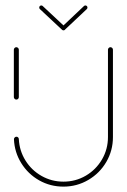

<svg xmlns="http://www.w3.org/2000/svg" viewBox="-20 -694 471 714"><path d="M40.7 -323.7Q37 -323.7 34.3 -326.5Q31.5 -329.3 31.5 -333V-509.3Q31.5 -513 34.3 -515.7Q37 -518.5 40.7 -518.5Q44.4 -518.5 47.2 -515.7Q50 -513 50 -509.3V-333Q50 -329.3 47.4 -326.5Q44.8 -323.7 40.7 -323.7ZM390.7 -518.5Q394.4 -518.5 397.2 -515.7Q400 -513 400 -509.3V-184.4Q400 -134.1 375.4 -91.9Q350.7 -49.6 308.3 -24.8Q265.9 0 215.9 0Q167 0 125.7 -23.3Q84.4 -46.7 59.3 -87Q34.1 -127.4 31.9 -175.6Q31.5 -179.3 34.3 -182.4Q37 -185.6 41.1 -185.6Q44.8 -185.6 47.4 -183Q50 -180.4 50 -176.7Q52.2 -133.3 74.8 -97Q97.4 -60.7 134.8 -39.6Q172.2 -18.5 215.9 -18.5Q261.1 -18.5 299.1 -40.7Q337 -63 359.3 -101.1Q381.5 -139.3 381.5 -184.4V-509.3Q381.5 -513 384.3 -515.7Q387 -518.5 390.7 -518.5ZM125.9 -665.9Q125.9 -669.3 128.1 -671.5Q130.4 -673.7 133.7 -673.7Q136.7 -673.7 138.9 -671.5L221.5 -594.4Q223.7 -592.2 223.7 -588.9Q223.7 -585.6 221.5 -583.3Q219.3 -581.1 215.9 -581.1Q213 -581.1 210.7 -583.3L128.1 -660.4Q125.9 -662.6 125.9 -665.9ZM297.4 -673.7Q300.7 -673.7 303 -671.5Q305.2 -669.3 305.2 -665.9Q305.2 -662.6 303 -660.4L221.5 -583.7L211.1 -594.8L292.2 -671.5Q294.4 -673.7 297.4 -673.7Z"/></svg>

Font: 26F Galaxy Sans Hairline
Style: Regular
Weight: 50
Designer: C₂₉H₂₅N₃O₅
Version: Version 1.100